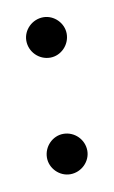

<svg xmlns="http://www.w3.org/2000/svg" viewBox="-49 -449 219 370"><g transform="rotate(-10 60.5 -264.5)"><path d="M61 -339C82 -339 100 -357 100 -379C100 -400 82 -418 61 -418C39 -418 21 -400 21 -379C21 -357 39 -339 61 -339ZM100 -150C100 -172 82 -190 60 -190C39 -190 21 -172 21 -150C21 -129 39 -111 60 -111C82 -111 100 -129 100 -150Z"/></g></svg>

Font: Advent Pro
Style: Medium
Weight: 500
Designer: Andreas Kalpakidis
Foundry: Andreas Kalpakidis
Version: Version 2.002 2008